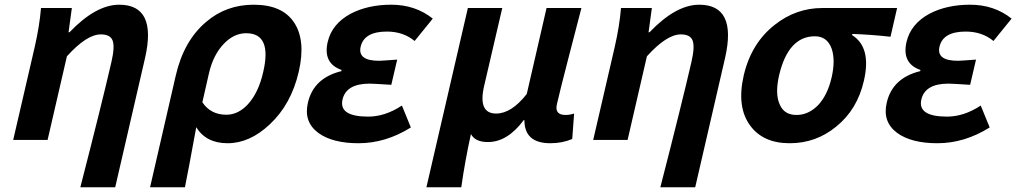

<svg xmlns="http://www.w3.org/2000/svg" viewBox="-20 -594 4314 815"><path d="M321 201Q412 -153 453 -331Q468 -396 458 -422Q448 -448 408 -448Q348 -448 264 -355L182 0H36L127 -393Q148 -485 154 -560H285L271 -457H275Q387 -574 486 -574Q647 -574 596 -349L469 201Z M726 -273Q760 -421 855 -501Q940 -574 1057 -574Q1178 -574 1228 -499Q1279 -423 1248 -289Q1216 -151 1125 -66Q1040 14 946 14Q855 14 813 -54Q777 143 765 201H617ZM1032 -151Q1077 -200 1097 -287Q1136 -453 1025 -453Q973 -453 930 -408Q885 -361 867 -283L839 -160Q874 -107 941 -107Q991 -107 1032 -151Z M1331 -30Q1268 -77 1287 -158Q1311 -263 1429 -292L1430 -297Q1350 -325 1371 -416Q1389 -493 1469 -536Q1542 -574 1641 -574Q1743 -574 1817 -515L1740 -420Q1692 -460 1622 -460Q1526 -460 1511 -396Q1497 -336 1589 -336Q1600 -336 1666 -341L1641 -234Q1563 -239 1549 -239Q1450 -239 1434 -172Q1417 -99 1543 -99Q1615 -99 1686 -146L1724 -53Q1617 14 1502 14Q1391 14 1331 -30Z M1966 -560H2112L2035 -229Q2008 -112 2086 -112Q2151 -112 2216 -195L2300 -560H2448L2392 -344Q2358 -213 2344 -152Q2333 -106 2381 -106Q2398 -106 2417 -112L2409 -4Q2367 14 2316 14Q2206 14 2206 -84H2203Q2134 9 2051 9Q1997 9 1979 -25Q1954 88 1938 201H1790Z M2783 201Q2874 -153 2915 -331Q2930 -396 2920 -422Q2910 -448 2870 -448Q2810 -448 2726 -355L2644 0H2498L2589 -393Q2610 -485 2616 -560H2747L2733 -457H2737Q2849 -574 2948 -574Q3109 -574 3058 -349L2931 201Z M3165 -60Q3106 -139 3137 -274Q3169 -411 3269 -489Q3359 -560 3471 -560H3788L3760 -438Q3680 -447 3598 -450L3597 -445Q3680 -393 3647 -251Q3619 -129 3530 -57Q3444 14 3332 14Q3220 14 3165 -60ZM3453 -148Q3493 -191 3510 -265Q3527 -339 3510 -388Q3491 -440 3439 -440Q3326 -440 3287 -274Q3269 -195 3290 -150Q3309 -106 3361 -106Q3412 -106 3453 -148Z M3788 -30Q3725 -77 3744 -158Q3768 -263 3886 -292L3887 -297Q3807 -325 3828 -416Q3846 -493 3926 -536Q3999 -574 4098 -574Q4200 -574 4274 -515L4197 -420Q4149 -460 4079 -460Q3983 -460 3968 -396Q3954 -336 4046 -336Q4057 -336 4123 -341L4098 -234Q4020 -239 4006 -239Q3907 -239 3891 -172Q3874 -99 4000 -99Q4072 -99 4143 -146L4181 -53Q4074 14 3959 14Q3848 14 3788 -30Z"/></svg>

Font: KaiGen Gothic CN Bold
Style: Bold
Weight: 700
Designer: Ryoko NISHIZUKA  (kana & ideographs); Paul D. Hunt (Latin, Greek & Cyrillic); Wenlong ZHANG  (bopomofo); Sandoll Communi
Foundry: Adobe Systems Incorporated
Version: Version 1.002.20150501